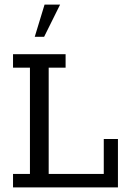

<svg xmlns="http://www.w3.org/2000/svg" viewBox="-20 -820 563 840"><path d="M37 0V-59H111V-524H37V-583H267V-524H193V-59H434V-212H496V0ZM132 -659 175 -800H243L173 -659Z"/></svg>

Font: Rokkitt
Style: Regular
Weight: 400
Designer: Vernon Adams
Foundry: Vernon Adams
Version: Version 3.103